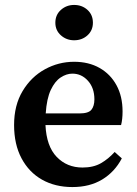

<svg xmlns="http://www.w3.org/2000/svg" viewBox="-20 -743 555 777"><path d="M273 -445Q249 -445 225.5 -429.5Q202 -414 185.5 -379Q169 -344 165 -284H302Q338 -284 350 -299Q362 -314 362 -341Q362 -387 336 -416Q310 -445 273 -445ZM273 14Q203 14 150 -16Q97 -46 67 -102.5Q37 -159 37 -237Q37 -317 71.5 -374.5Q106 -432 161.5 -462.5Q217 -493 280 -493Q339 -493 383 -468Q427 -443 451.5 -398Q476 -353 476 -292Q476 -260 470 -237H164Q168 -151 209.5 -108Q251 -65 314 -65Q358 -65 388.5 -82.5Q419 -100 444 -128L473 -102Q444 -47 393.5 -16.5Q343 14 273 14ZM280 -580Q249 -580 226.5 -600Q204 -620 204 -651Q204 -683 226.5 -703Q249 -723 280 -723Q312 -723 334 -703Q356 -683 356 -651Q356 -620 334 -600Q312 -580 280 -580Z"/></svg>

Font: Source Serif Pro SemiBold
Style: Regular
Weight: 600
Designer: Frank Grießhammer
Foundry: Adobe Systems Incorporated
Version: Version 3.001;hotconv 1.0.111;makeotfexe 2.5.65597